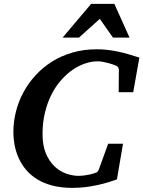

<svg xmlns="http://www.w3.org/2000/svg" viewBox="-20 -937 727 974"><path d="M655.8 -469.2H582L583 -581.1Q584 -586.9 579.8 -594.2Q575.7 -601.6 567.9 -604Q564 -606 553.2 -609.9Q542.5 -613.8 529.1 -617.2Q515.6 -620.6 501.5 -623.3Q487.3 -626 476.1 -626Q444.3 -626 411.1 -614.7Q377.9 -603.5 346.9 -581.8Q315.9 -560.1 288.3 -528.3Q260.7 -496.6 240.2 -455.6Q219.7 -414.6 207.8 -364.7Q195.8 -314.9 195.8 -256.8Q195.8 -199.7 212.4 -159.7Q229 -119.6 255.6 -94Q282.2 -68.4 314.9 -56.6Q347.7 -44.9 379.9 -44.9Q390.6 -44.9 403.3 -46.4Q416 -47.9 427.7 -50.3Q439.5 -52.7 449 -55.2Q458.5 -57.6 462.9 -60.1Q470.7 -61 474.6 -65.9Q478.5 -70.8 481 -76.2L528.8 -208H604L573.2 -26.9Q554.2 -20 529.5 -12.5Q504.9 -4.9 476.1 1.5Q447.3 7.8 414.8 12Q382.3 16.1 347.2 16.1Q291 16.1 246.8 4.6Q202.6 -6.8 169.4 -27.1Q136.2 -47.4 113 -74.7Q89.8 -102.1 75.4 -133.8Q61 -165.5 54.4 -199.7Q47.9 -233.9 47.9 -268.1Q47.9 -319.3 60.8 -370.6Q73.7 -421.9 98.6 -468.3Q123.5 -514.6 160.2 -554.7Q196.8 -594.7 243.7 -624.3Q290.5 -653.8 347.7 -670.4Q404.8 -687 471.2 -687Q500 -687 526.1 -683.8Q552.2 -680.7 578.1 -675.3Q604 -669.9 630.6 -662.1Q657.2 -654.3 687 -645ZM553.2 -746.1 486.3 -841.3 380.4 -746.1H297.4L442.4 -917.5H560.1L637.2 -746.1Z"/></svg>

Font: Charis SIL Viet
Style: Bold Italic
Weight: 700
Italic angle: -11°
Foundry: SIL International
Version: Version 5.000